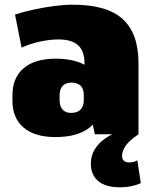

<svg xmlns="http://www.w3.org/2000/svg" viewBox="-20 -572 654 818"><path d="M340 -208V-303Q340 -354 313 -379Q286 -404 229 -404Q192 -404 149 -394.5Q106 -385 72 -369L44 -510Q84 -523 127 -532Q170 -541 212 -546.5Q254 -552 290 -552Q436 -552 503 -490.5Q570 -429 570 -303V0H384ZM216 12Q128 12 80.5 -28.5Q33 -69 33 -143V-166Q33 -241 81 -281.5Q129 -322 217 -322Q311 -322 361.5 -282Q412 -242 412 -167V-144Q412 -69 361.5 -28.5Q311 12 216 12ZM283 -91Q310 -91 323.5 -105.5Q337 -120 337 -145V-167Q337 -193 323.5 -206.5Q310 -220 284 -220Q260 -220 247 -206Q234 -192 234 -166V-144Q234 -120 246.5 -105.5Q259 -91 283 -91ZM491 226Q430 226 398.5 199.5Q367 173 367 125Q367 83 394.5 49Q422 15 472 -6L570 0Q530 27 515 49.5Q500 72 500 92Q500 105 507.5 112.5Q515 120 530 120Q551 120 565 111L580 208Q564 216 540.5 221Q517 226 491 226Z"/></svg>

Font: Pathway Extreme Condensed Black
Style: Regular
Weight: 900
Width: 3
Version: Version 1.001;gftools[0.9.26]